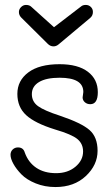

<svg xmlns="http://www.w3.org/2000/svg" viewBox="-20 -755 456 783"><path d="M198.2 -565.9Q185.1 -565.9 174.8 -576.2L66.9 -683.1Q57.1 -692.9 57.1 -706.1Q57.1 -717.3 65.9 -726.1Q74.7 -734.9 85.9 -734.9Q100.1 -734.9 107.9 -727.1L200.2 -644L311 -729Q317.9 -734.9 330.1 -734.9Q341.8 -734.9 350.3 -726.8Q358.9 -718.8 358.9 -706.1Q358.9 -691.4 348.1 -682.1L219.2 -574.2Q209.5 -565.9 198.2 -565.9ZM206.1 7.8Q162.6 7.8 125.7 -7.1Q88.9 -22 67.6 -43.7Q46.4 -65.4 34.7 -86.7Q22.9 -107.9 22.9 -124Q22.9 -136.7 31.7 -145.3Q40.5 -153.8 53.2 -153.8Q75.2 -153.8 81.1 -132.8Q95.7 -92.3 128.2 -70.6Q160.6 -48.8 209 -48.8Q256.3 -48.8 287.6 -75Q318.8 -101.1 318.8 -137.2Q318.8 -168.5 295.9 -187.7Q272.9 -207 204.1 -227.1Q122.6 -252.4 86.7 -285.4Q50.8 -318.4 50.8 -372.1Q50.8 -426.3 95.5 -459.7Q140.1 -493.2 223.1 -493.2Q297.9 -493.2 338.4 -462.4Q378.9 -431.6 378.9 -378.9Q378.9 -330.1 348.1 -330.1Q335 -330.1 325.9 -338.1Q316.9 -346.2 316.9 -357.9Q316.9 -361.8 318.4 -368.7Q319.8 -375.5 319.8 -379.9Q319.8 -438 223.1 -438Q168.5 -438 139.2 -420.4Q109.9 -402.8 109.9 -371.1Q109.9 -340.3 135.3 -322Q160.6 -303.7 224.1 -283.2Q312.5 -253.4 345.2 -224.6Q377.9 -195.8 377.9 -140.1Q377.9 -82 330.1 -37.1Q282.2 7.8 206.1 7.8Z"/></svg>

Font: Comic Neue
Style: Regular
Weight: 400
Designer: Craig Rozynski
Foundry: Craig Rozynski
Version: Version 2.003;hotconv 1.0.109;makeotfexe 2.5.65596